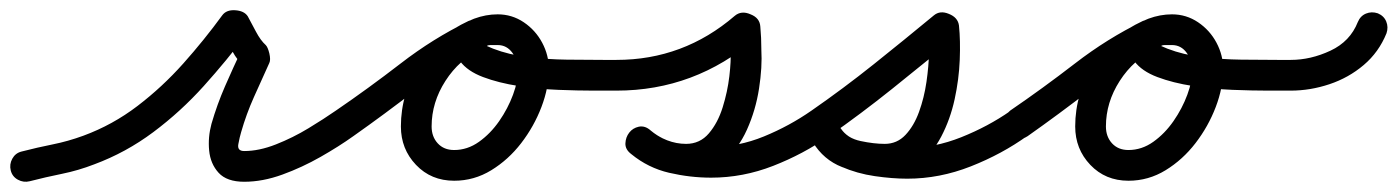

<svg xmlns="http://www.w3.org/2000/svg" viewBox="-43 -318 2730 375"><path d="M-22 15Q-25 3 -19 -8Q-13 -19 -1 -22Q30 -30 60 -36Q90 -42 120 -53Q177 -74 225.5 -111Q274 -148 315 -194Q356 -240 391 -288Q399 -299 416 -298Q434 -297 441 -286Q448 -273 457 -256Q466 -239 476 -230Q480 -226 483 -214Q486 -201 483 -195Q468 -162 453 -128.5Q438 -95 428 -60Q425 -50 422.5 -36.5Q420 -23 434 -23Q463 -23 496 -36Q529 -49 559.5 -67.5Q590 -86 613 -102Q623 -109 635 -106.5Q647 -104 655 -94Q662 -84 659.5 -72Q657 -60 647 -52Q619 -32 583 -11.5Q547 9 508.5 23Q470 37 434 37Q400 37 384 19.5Q368 2 365.5 -24Q363 -50 370 -76Q381 -114 396.5 -149.5Q412 -185 429 -221Q430 -223 432 -217.5Q434 -212 436 -204Q438 -196 438 -190Q438 -184 436 -186Q421 -199 410.5 -218.5Q400 -238 389 -254Q386 -260 395 -262.5Q404 -265 415 -264Q426 -264 434.5 -261Q443 -258 439 -252Q400 -200 355 -150Q310 -100 256.5 -60Q203 -20 141 3Q110 15 78 21.5Q46 28 15 36Q3 39 -8 33Q-19 27 -22 15Z M605 -60Q598 -70 600.5 -82Q603 -94 613 -102Q676 -145 739.5 -194Q803 -243 871 -276Q882 -282 894 -278Q906 -274 911 -263Q917 -251 913 -239.5Q909 -228 898 -223Q831 -190 769.5 -142.5Q708 -95 647 -52Q637 -45 625 -47.5Q613 -50 605 -60ZM912 -262Q917 -251 912.5 -239Q908 -227 897 -222Q854 -202 827 -160Q800 -118 800 -71Q800 -51 812 -38Q824 -25 844 -25Q870 -25 892.5 -41Q915 -57 932 -81.5Q949 -106 959 -133Q969 -160 969 -183Q969 -199 958 -214.5Q947 -230 929 -230Q924 -230 916.5 -230Q909 -230 908 -228Q908 -228 908 -228Q908 -228 908 -228Q908 -228 908 -228Q908 -228 908 -228Q908 -228 909.5 -227.5Q911 -227 920 -223Q951 -211 988.5 -206.5Q1026 -202 1064 -201.5Q1102 -201 1135 -201Q1142 -201 1148 -201Q1154 -201 1161 -201Q1173 -201 1182 -192Q1191 -183 1191 -171Q1191 -159 1182 -150Q1173 -141 1161 -141Q1147 -141 1116.5 -141Q1086 -141 1047.5 -142.5Q1009 -144 970 -150Q931 -156 900.5 -167.5Q870 -179 855.5 -198.5Q841 -218 852 -248Q852 -248 852 -248Q852 -248 852 -248Q852 -248 852 -248Q852 -248 852 -248Q860 -273 883 -281.5Q906 -290 929 -290Q957 -290 980 -274.5Q1003 -259 1016 -234.5Q1029 -210 1029 -183Q1029 -147 1014.5 -109Q1000 -71 975 -38.5Q950 -6 916.5 14.5Q883 35 844 35Q799 35 769.5 4Q740 -27 740 -71Q740 -136 776.5 -193Q813 -250 872 -277Q883 -282 894.5 -277.5Q906 -273 912 -262Z M1131 -171Q1131 -183 1140 -192Q1149 -201 1161 -201Q1292 -201 1392 -287Q1405 -298 1423 -290Q1441 -283 1442 -266Q1443 -255 1443.5 -244Q1444 -233 1444 -222Q1444 -222 1444 -222Q1444 -222 1444 -221Q1444 -221 1444 -221Q1444 -221 1444 -221Q1446 -187 1439.5 -145Q1433 -103 1416 -65Q1399 -27 1369.5 -2Q1340 23 1297 23Q1268 23 1240 12Q1212 1 1190 -17Q1178 -26 1178.5 -38Q1179 -50 1186 -59Q1193 -68 1205 -70.5Q1217 -73 1228 -63Q1252 -43 1283.5 -37Q1315 -31 1346 -31Q1399 -31 1449 -51.5Q1499 -72 1542 -102Q1552 -109 1564 -106.5Q1576 -104 1584 -94Q1591 -84 1588.5 -72Q1586 -60 1576 -52Q1526 -17 1467 6Q1408 29 1346 29Q1305 29 1264 19.5Q1223 10 1190 -17Q1178 -26 1178.5 -38Q1179 -50 1186 -59Q1193 -68 1204.5 -70.5Q1216 -73 1228 -63Q1242 -51 1260 -44Q1278 -37 1297 -37Q1324 -37 1341.5 -57.5Q1359 -78 1368.5 -108.5Q1378 -139 1381.5 -169Q1385 -199 1384 -219Q1384 -219 1384 -219Q1384 -219 1384 -219Q1384 -219 1384 -218.5Q1384 -218 1384 -218Q1384 -230 1383.5 -241Q1383 -252 1382 -263Q1382 -271 1392 -271Q1402 -271 1413 -266Q1424 -262 1431 -254.5Q1438 -247 1432 -242Q1314 -141 1161 -141Q1149 -141 1140 -150Q1131 -159 1131 -171Z M1534 -60Q1527 -70 1529.5 -82.5Q1532 -95 1542 -102Q1604 -145 1663.5 -192.5Q1723 -240 1781 -288Q1793 -298 1810 -291Q1828 -284 1830 -268Q1833 -239 1831.5 -201Q1830 -163 1821.5 -124Q1813 -85 1795.5 -51.5Q1778 -18 1751 2.5Q1724 23 1685 23Q1649 23 1611 11.5Q1573 0 1550 -32Q1542 -44 1545.5 -55.5Q1549 -67 1558 -74Q1567 -80 1579 -79.5Q1591 -79 1600 -66Q1611 -50 1635 -42Q1659 -34 1685.5 -31.5Q1712 -29 1729 -29Q1782 -29 1834.5 -50Q1887 -71 1930 -101Q1940 -109 1952 -107Q1964 -105 1971 -94Q1979 -84 1977 -72Q1975 -60 1964 -53Q1914 -17 1853 7Q1792 31 1729 31Q1700 31 1665.5 26Q1631 21 1600 7.5Q1569 -6 1550 -32Q1542 -44 1545.5 -55.5Q1549 -67 1558 -74Q1567 -80 1579 -79.5Q1591 -79 1600 -66Q1612 -48 1638 -42.5Q1664 -37 1685 -37Q1709 -37 1725.5 -54.5Q1742 -72 1752 -99.5Q1762 -127 1766.5 -158Q1771 -189 1771.5 -216.5Q1772 -244 1770 -261Q1769 -268 1779 -268Q1789 -268 1800 -264Q1811 -259 1818 -252.5Q1825 -246 1819 -241Q1760 -193 1699.5 -144.5Q1639 -96 1576 -52Q1566 -45 1553.5 -47.5Q1541 -50 1534 -60Z M1922 -60Q1915 -70 1917.5 -82Q1920 -94 1930 -102Q1993 -145 2056.5 -194Q2120 -243 2188 -276Q2199 -282 2211 -278Q2223 -274 2228 -263Q2234 -251 2230 -239.5Q2226 -228 2215 -223Q2148 -190 2086.5 -142.5Q2025 -95 1964 -52Q1954 -45 1942 -47.5Q1930 -50 1922 -60ZM2229 -262Q2234 -251 2229.5 -239Q2225 -227 2214 -222Q2171 -202 2144 -160Q2117 -118 2117 -71Q2117 -51 2129 -38Q2141 -25 2161 -25Q2187 -25 2209.5 -41Q2232 -57 2249 -81.5Q2266 -106 2276 -133Q2286 -160 2286 -183Q2286 -199 2275 -214.5Q2264 -230 2246 -230Q2241 -230 2233.5 -230Q2226 -230 2225 -228Q2225 -228 2225 -228Q2225 -228 2225 -228Q2225 -228 2225 -228Q2225 -228 2225 -228Q2225 -228 2226.5 -227.5Q2228 -227 2237 -223Q2268 -211 2305.5 -206.5Q2343 -202 2381 -201.5Q2419 -201 2452 -201Q2459 -201 2465 -201Q2471 -201 2478 -201Q2490 -201 2499 -192Q2508 -183 2508 -171Q2508 -159 2499 -150Q2490 -141 2478 -141Q2464 -141 2433.5 -141Q2403 -141 2364.5 -142.5Q2326 -144 2287 -150Q2248 -156 2217.5 -167.5Q2187 -179 2172.5 -198.5Q2158 -218 2169 -248Q2169 -248 2169 -248Q2169 -248 2169 -248Q2169 -248 2169 -248Q2169 -248 2169 -248Q2177 -273 2200 -281.5Q2223 -290 2246 -290Q2274 -290 2297 -274.5Q2320 -259 2333 -234.5Q2346 -210 2346 -183Q2346 -147 2331.5 -109Q2317 -71 2292 -38.5Q2267 -6 2233.5 14.5Q2200 35 2161 35Q2116 35 2086.5 4Q2057 -27 2057 -71Q2057 -136 2093.5 -193Q2130 -250 2189 -277Q2200 -282 2211.5 -277.5Q2223 -273 2229 -262Z M2448 -171Q2448 -184 2457 -192.5Q2466 -201 2478 -201Q2517 -201 2555.5 -219Q2594 -237 2609 -275Q2614 -287 2625 -291.5Q2636 -296 2648 -292Q2660 -287 2664.5 -276Q2669 -265 2665 -253Q2650 -216 2620.5 -191Q2591 -166 2553.5 -153.5Q2516 -141 2478 -141Q2465 -141 2456.5 -150Q2448 -159 2448 -171Z"/></svg>

Font: FRB American Cursive Guidelines Arrows
Style: Bold Italic
Weight: 700
Italic angle: -25°
Version: Version 2.0;Modular Font Editor K font №1